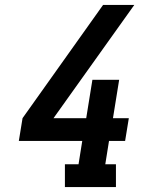

<svg xmlns="http://www.w3.org/2000/svg" viewBox="-20 -755 640 775"><path d="M242 0V-92H297L312 -186H56L71 -278L396 -735H522L196 -278H328L353 -433H461L436 -278H500L485 -186H420L405 -92H448V0Z"/></svg>

Font: Iosevka Curly Slab SmBdExObl
Style: Regular
Weight: 600
Width: 7
Italic angle: -9°
Monospace: yes
Designer: Belleve Invis
Foundry: Belleve Invis
Version: Version 11.1.0; ttfautohint (v1.8.3)